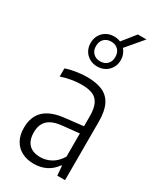

<svg xmlns="http://www.w3.org/2000/svg" viewBox="-222 -967 883 1051"><g transform="rotate(30 219.0 -441.0)"><path d="M375.5 -369V0H326.5L321.5 -60H317Q293.5 -26 258.8 -8.8Q224 8.5 181.5 8.5Q138.5 8.5 105.8 -8.5Q73 -25.5 55 -58Q37 -90.5 37 -136Q37 -207.5 79.2 -247Q121.5 -286.5 209 -295L318 -307.5V-371Q318 -420 304.2 -448Q290.5 -476 263.5 -487.2Q236.5 -498.5 193 -498.5Q165 -498.5 131.8 -493Q98.5 -487.5 66.5 -476.5V-528Q94 -538 130.5 -543.8Q167 -549.5 199.5 -549.5Q259 -549.5 297.5 -532.2Q336 -515 355.8 -475.5Q375.5 -436 375.5 -369ZM318 -115.5V-262L212 -251Q153 -245 124.8 -218.2Q96.5 -191.5 96.5 -142.5Q96.5 -91.5 121.8 -66.2Q147 -41 194.5 -41Q229 -41 261.5 -58.5Q294 -76 318 -115.5ZM288 -785.5Q299 -773 305.2 -756.2Q311.5 -739.5 311.5 -721Q311.5 -694 299 -672.5Q286.5 -651 264.8 -638.8Q243 -626.5 216 -626.5Q189 -626.5 167.2 -638.8Q145.5 -651 133.2 -672.5Q121 -694 121 -721Q121 -748 133.2 -769.8Q145.5 -791.5 167.2 -803.8Q189 -816 216 -816Q237.5 -816 256.5 -808L322 -890H376.5ZM277 -721Q277 -750 260.2 -766.8Q243.5 -783.5 216 -783.5Q189 -783.5 172 -766.8Q155 -750 155 -721Q155 -692.5 172 -675.8Q189 -659 216 -659Q243.5 -659 260.2 -675.8Q277 -692.5 277 -721Z"/></g></svg>

Font: Encode Sans Condensed Light
Style: Regular
Weight: 300
Width: 3
Designer: Multiple Designers
Foundry: Impallari Type
Version: Version 2.000